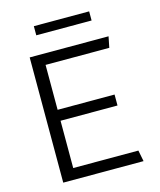

<svg xmlns="http://www.w3.org/2000/svg" viewBox="-123 -928 846 1016"><g transform="rotate(-15 300.0 -420.0)"><path d="M96 0V-686H528L516 -626H167V-380H479V-320H167V-61H524L536 0ZM160 -790V-840H463V-790Z"/></g></svg>

Font: Chivo Mono Medium ExtraLight
Style: Regular
Weight: 250
Monospace: yes
Version: Version 1.008